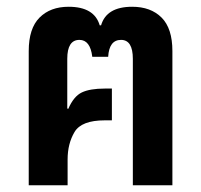

<svg xmlns="http://www.w3.org/2000/svg" viewBox="-20 -548 595 568"><path d="M65 0H180V-76Q180 -123 200.5 -157.5Q221 -192 290 -192H311V-286H290Q246 -286 222 -274.5Q198 -263 182 -226L179 -227V-374Q179 -430 215 -430Q247 -430 253 -380H300Q303 -430 338 -430Q373 -430 373 -374V0H490V-397Q490 -464 458 -496Q426 -528 371 -528Q295 -528 279 -473H275Q259 -528 183 -528Q129 -528 97 -496Q65 -464 65 -397Z"/></svg>

Font: Noto Sans Thai UI Condensed Semi
Style: Regular
Weight: 600
Width: 3
Designer: Monotype Design Team
Foundry: Monotype Imaging Inc.
Version: Version 1.901